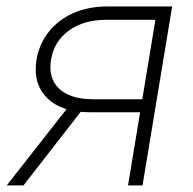

<svg xmlns="http://www.w3.org/2000/svg" viewBox="-37 -562 584 582"><path d="M395 0H351.1L434.1 -502H286.1Q216.8 -502 171.9 -469.5Q127 -437 117.7 -380.9Q108.4 -325.2 142.3 -293.2Q176.3 -261.2 245.6 -261.2H413.6L407.2 -221.7H237.3Q148.9 -221.7 105.5 -265.4Q62 -309.1 73.7 -380.9Q82 -429.2 110.8 -465.6Q139.6 -502 185.3 -522.2Q231 -542.5 290 -542.5H484.9ZM34.2 0H-16.6L176.3 -246.1H225.6Z"/></svg>

Font: Inter 16pt ExtraLight
Style: Italic
Weight: 250
Italic angle: -9.3988°
Version: Version 4.001;git-66647c0bb